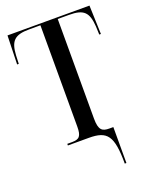

<svg xmlns="http://www.w3.org/2000/svg" viewBox="-167 -804 876 1105"><g transform="rotate(-20 270.5 -252.0)"><path d="M401 210H411V-10H387C344 -10 323 -22 323 -94V-704H392C482 -704 509 -677 515 -589L517 -538H527L521 -714H19L14 -538H24L26 -589C31 -677 59 -704 149 -704H217V-84C217 -25 203 -10 158 -10H129V0H257C369 0 401 38 401 210Z"/></g></svg>

Font: Noto Serif Display Condensed Medium
Style: Regular
Weight: 500
Width: 3
Designer: Monotype Design Team
Foundry: Monotype Imaging Inc.
Version: Version 2.009